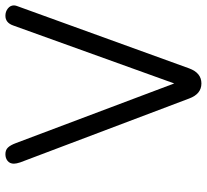

<svg xmlns="http://www.w3.org/2000/svg" viewBox="-48 -736 783 728"><g transform="rotate(90 344.0 -371.5)"><path d="M522 -40 295.9 -640.1 76.2 -29.8Q65.9 0 39.1 0Q23.4 0 11.7 -9.3Q0 -18.6 0 -32.2Q0 -37.1 2 -43L238.8 -696.8Q255.9 -743.2 295.9 -743.2Q335.9 -743.2 353 -696.8L595.2 -56.2Q600.1 -41.5 600.1 -32.2Q600.1 -17.1 589.8 -8.5Q579.6 0 564 0Q548.3 0 539.1 -9.5Q529.8 -19 522 -40Z"/></g></svg>

Font: BPreplay
Style: Regular
Weight: 400
Designer: Magenta/George Triantafyllakos
Foundry: Magenta/George Triantafyllakos
Version: Version 1.00